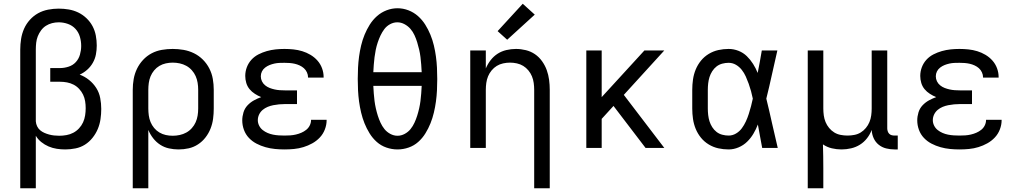

<svg xmlns="http://www.w3.org/2000/svg" viewBox="-20 -789 5440 1024"><path d="M88 215V-525Q88 -553 92.5 -581.5Q97 -610 108.5 -636Q120 -662 139.5 -683.5Q159 -705 183.5 -718.5Q208 -732 236.5 -737.5Q265 -743 293 -743Q320 -743 346.5 -738.5Q373 -734 397 -722.5Q421 -711 441 -692Q461 -673 473.5 -649.5Q486 -626 491 -599.5Q496 -573 496 -546Q496 -522 491.5 -498.5Q487 -475 475 -454Q463 -433 445 -417Q427 -401 405 -391Q432 -381 455 -362.5Q478 -344 493.5 -319.5Q509 -295 514.5 -266Q520 -237 520 -208Q520 -181 516 -153.5Q512 -126 501.5 -101Q491 -76 473.5 -54Q456 -32 433 -17.5Q410 -3 382.5 2.5Q355 8 328 8Q305 8 282.5 4.5Q260 1 239 -8Q218 -17 200 -31.5Q182 -46 171 -65V215ZM296 -65Q315 -65 334.5 -68.5Q354 -72 371 -81Q388 -90 401.5 -104.5Q415 -119 423 -136.5Q431 -154 434 -173.5Q437 -193 437 -212Q437 -231 434 -249.5Q431 -268 423 -284.5Q415 -301 402 -315Q389 -329 372.5 -337.5Q356 -346 337.5 -349.5Q319 -353 300 -353H248V-426H300Q323 -426 346 -433.5Q369 -441 384.5 -458Q400 -475 406.5 -498Q413 -521 413 -544Q413 -569 406 -593Q399 -617 382.5 -635Q366 -653 342 -661.5Q318 -670 293 -670Q275 -670 257.5 -665.5Q240 -661 225 -651.5Q210 -642 199 -627Q188 -612 181.5 -595.5Q175 -579 173 -561Q171 -543 171 -525V-146V-142Q172 -128 178 -115.5Q184 -103 194 -94.5Q204 -86 216.5 -80.5Q229 -75 242 -71.5Q255 -68 268.5 -66.5Q282 -65 296 -65Z M688 215V-310Q688 -339 693 -367.5Q698 -396 710.5 -422Q723 -448 743 -469.5Q763 -491 788.5 -504.5Q814 -518 843 -523Q872 -528 901 -528Q930 -528 959 -523Q988 -518 1014.5 -505Q1041 -492 1062 -471Q1083 -450 1096.5 -423.5Q1110 -397 1115 -368Q1120 -339 1120 -310V-210Q1120 -183 1116.5 -156Q1113 -129 1103 -103.5Q1093 -78 1076 -56Q1059 -34 1036 -19Q1013 -4 986.5 2Q960 8 932 8Q907 8 881.5 2.5Q856 -3 834.5 -17Q813 -31 797 -51.5Q781 -72 771 -96V215ZM901 -65Q920 -65 938.5 -69Q957 -73 973.5 -82Q990 -91 1003 -105.5Q1016 -120 1023.5 -137Q1031 -154 1034 -172.5Q1037 -191 1037 -210V-310Q1037 -329 1034 -347.5Q1031 -366 1023.5 -383Q1016 -400 1003 -414.5Q990 -429 973.5 -438Q957 -447 938.5 -451Q920 -455 901 -455Q883 -455 864.5 -451Q846 -447 830 -437.5Q814 -428 802 -413.5Q790 -399 783 -382Q776 -365 773.5 -346.5Q771 -328 771 -310V-210Q771 -192 773.5 -173.5Q776 -155 783 -138Q790 -121 802 -106.5Q814 -92 830 -82.5Q846 -73 864 -69Q882 -65 901 -65Z M1497 8Q1472 8 1446.5 5.5Q1421 3 1396 -4Q1371 -11 1348 -23Q1325 -35 1307.5 -53.5Q1290 -72 1281 -96.5Q1272 -121 1272 -147Q1272 -168 1278.5 -189.5Q1285 -211 1300 -227Q1315 -243 1334 -253.5Q1353 -264 1373 -271Q1356 -278 1339.5 -288.5Q1323 -299 1311 -313.5Q1299 -328 1293.5 -346.5Q1288 -365 1288 -384Q1288 -408 1296.5 -430.5Q1305 -453 1321 -470.5Q1337 -488 1358.5 -499Q1380 -510 1403 -516.5Q1426 -523 1449.5 -525.5Q1473 -528 1497 -528Q1521 -528 1545 -525.5Q1569 -523 1592 -516Q1615 -509 1636 -496.5Q1657 -484 1673 -466Q1689 -448 1697.5 -425Q1706 -402 1706 -378Q1706 -377 1706 -376.5Q1706 -376 1706 -375H1623Q1623 -375 1623 -375.5Q1623 -376 1623 -376Q1623 -390 1617 -403Q1611 -416 1601 -425Q1591 -434 1578 -440Q1565 -446 1551.5 -449Q1538 -452 1524.5 -453Q1511 -454 1497 -454Q1484 -454 1470.5 -453.5Q1457 -453 1443.5 -450Q1430 -447 1417.5 -442Q1405 -437 1394 -428.5Q1383 -420 1377 -408Q1371 -396 1371 -382Q1371 -368 1377 -355.5Q1383 -343 1394 -334Q1405 -325 1418 -320Q1431 -315 1444.5 -312Q1458 -309 1472 -308Q1486 -307 1500 -307H1564V-234H1500Q1484 -234 1468.5 -232.5Q1453 -231 1437.5 -228Q1422 -225 1407.5 -219Q1393 -213 1381 -203Q1369 -193 1362 -178.5Q1355 -164 1355 -148Q1355 -148 1355 -148Q1355 -148 1355 -148Q1355 -133 1362 -119Q1369 -105 1381 -95.5Q1393 -86 1407 -80Q1421 -74 1436 -71Q1451 -68 1466.5 -67Q1482 -66 1497 -66Q1513 -66 1528 -67Q1543 -68 1558 -71.5Q1573 -75 1587 -81Q1601 -87 1613 -96.5Q1625 -106 1632 -120Q1639 -134 1639 -150Q1639 -150 1639 -150Q1639 -150 1639 -150H1722Q1722 -149 1722 -149Q1722 -149 1722 -148Q1722 -123 1712.5 -98.5Q1703 -74 1685.5 -55.5Q1668 -37 1645.5 -24.5Q1623 -12 1598.5 -4.5Q1574 3 1548.5 5.5Q1523 8 1497 8Z M2100 8Q2070 8 2041 -2Q2012 -12 1989.5 -32Q1967 -52 1951 -78Q1935 -104 1924 -131.5Q1913 -159 1906 -188.5Q1899 -218 1895 -247.5Q1891 -277 1889.5 -307Q1888 -337 1888 -368Q1888 -398 1889.5 -428Q1891 -458 1895 -487.5Q1899 -517 1906 -546.5Q1913 -576 1924.5 -604Q1936 -632 1952 -657.5Q1968 -683 1990.5 -703Q2013 -723 2041.5 -734Q2070 -745 2100 -745Q2130 -745 2158.5 -734Q2187 -723 2209.5 -703Q2232 -683 2248 -657.5Q2264 -632 2275.5 -604Q2287 -576 2294 -546.5Q2301 -517 2305 -487.5Q2309 -458 2310.5 -428Q2312 -398 2312 -367Q2312 -337 2310.5 -307Q2309 -277 2305 -247.5Q2301 -218 2294 -188.5Q2287 -159 2276 -131.5Q2265 -104 2249 -78Q2233 -52 2210.5 -32Q2188 -12 2159 -2Q2130 8 2100 8ZM1971 -404H2229Q2228 -424 2226.5 -444.5Q2225 -465 2222.5 -485Q2220 -505 2215.5 -524.5Q2211 -544 2205 -563.5Q2199 -583 2190.5 -601.5Q2182 -620 2169 -635Q2156 -650 2137.5 -660Q2119 -670 2099 -670Q2079 -670 2060.5 -660Q2042 -650 2030 -634Q2018 -618 2009.5 -600Q2001 -582 1994.5 -562.5Q1988 -543 1984 -523.5Q1980 -504 1977.5 -484Q1975 -464 1973.5 -444Q1972 -424 1971 -404ZM2100 -65Q2120 -65 2138.5 -75Q2157 -85 2169.5 -100.5Q2182 -116 2190.5 -134.5Q2199 -153 2205 -172Q2211 -191 2215.5 -211Q2220 -231 2222.5 -250.5Q2225 -270 2226.5 -290.5Q2228 -311 2229 -331H1971Q1972 -311 1973.5 -290.5Q1975 -270 1977.5 -250.5Q1980 -231 1984.5 -211Q1989 -191 1995 -172Q2001 -153 2009.5 -134.5Q2018 -116 2030.5 -100.5Q2043 -85 2061.5 -75Q2080 -65 2100 -65Z M2829 215V-310Q2829 -328 2826.5 -346.5Q2824 -365 2817 -382Q2810 -399 2798 -413.5Q2786 -428 2770.5 -437.5Q2755 -447 2736.5 -451Q2718 -455 2700 -455Q2682 -455 2663.5 -451Q2645 -447 2629.5 -437.5Q2614 -428 2602 -413.5Q2590 -399 2583 -382Q2576 -365 2573.5 -346.5Q2571 -328 2571 -310V0H2488V-520H2571V-424Q2581 -448 2597 -468.5Q2613 -489 2634 -502.5Q2655 -516 2680.5 -522Q2706 -528 2732 -528Q2758 -528 2784.5 -521.5Q2811 -515 2833 -500Q2855 -485 2871 -462.5Q2887 -440 2896 -415Q2905 -390 2908.5 -363.5Q2912 -337 2912 -310V215ZM2685 -577 2634 -623 2768 -769 2832 -711Z M3107 0V-520H3189V-271L3417 -520H3523L3307 -283L3523 0H3423L3252 -224L3189 -155V0Z M3866 8Q3838 8 3811 2Q3784 -4 3760 -18.5Q3736 -33 3718.5 -54.5Q3701 -76 3690.5 -101.5Q3680 -127 3676 -154.5Q3672 -182 3672 -210V-310Q3672 -338 3676 -365.5Q3680 -393 3690.5 -418.5Q3701 -444 3718.5 -465.5Q3736 -487 3760 -501.5Q3784 -516 3811 -522Q3838 -528 3866 -528Q3893 -528 3918.5 -518Q3944 -508 3963 -489.5Q3982 -471 3996.5 -448Q4011 -425 4021 -400Q4027 -430 4032.5 -460Q4038 -490 4043 -520H4126Q4111 -456 4097 -391.5Q4083 -327 4067 -263Q4083 -198 4097.5 -132Q4112 -66 4128 0H4045Q4039 -31 4033.5 -62Q4028 -93 4022 -125Q4012 -99 3998 -75.5Q3984 -52 3964.5 -33Q3945 -14 3919 -3Q3893 8 3866 8ZM3866 -66Q3887 -66 3905.5 -77Q3924 -88 3936.5 -105Q3949 -122 3958 -141.5Q3967 -161 3973.5 -181.5Q3980 -202 3985.5 -222.5Q3991 -243 3995 -263Q3991 -283 3985.5 -303Q3980 -323 3973 -342.5Q3966 -362 3957.5 -381Q3949 -400 3936 -416.5Q3923 -433 3905 -443.5Q3887 -454 3866 -454Q3849 -454 3832 -449.5Q3815 -445 3801.5 -434.5Q3788 -424 3778.5 -409Q3769 -394 3764 -378Q3759 -362 3757 -344.5Q3755 -327 3755 -310V-210Q3755 -193 3757 -175.5Q3759 -158 3764 -142Q3769 -126 3778.5 -111Q3788 -96 3801.5 -85.5Q3815 -75 3832 -70.5Q3849 -66 3866 -66Z M4288 215V-520H4371V-210Q4371 -192 4373.5 -173.5Q4376 -155 4383 -138Q4390 -121 4402 -106.5Q4414 -92 4429.5 -82.5Q4445 -73 4463.5 -69.5Q4482 -66 4500 -66Q4518 -66 4536.5 -69.5Q4555 -73 4570.5 -82.5Q4586 -92 4598 -106.5Q4610 -121 4617 -138Q4624 -155 4626.5 -173.5Q4629 -192 4629 -210V-520H4712V-104Q4712 -97 4714.5 -89Q4717 -81 4722.5 -75.5Q4728 -70 4735.5 -68Q4743 -66 4751 -66H4768V8H4751Q4728 8 4706 2.5Q4684 -3 4666.5 -17Q4649 -31 4639.5 -52Q4630 -73 4629 -96Q4620 -72 4604 -51.5Q4588 -31 4566.5 -17.5Q4545 -4 4519.5 2Q4494 8 4468 8Q4442 8 4416.5 2Q4391 -4 4369 -19Q4370 13 4370.5 44.5Q4371 76 4371 107V215Z M5097 8Q5072 8 5046.5 5.5Q5021 3 4996 -4Q4971 -11 4948 -23Q4925 -35 4907.5 -53.5Q4890 -72 4881 -96.5Q4872 -121 4872 -147Q4872 -168 4878.5 -189.5Q4885 -211 4900 -227Q4915 -243 4934 -253.5Q4953 -264 4973 -271Q4956 -278 4939.5 -288.5Q4923 -299 4911 -313.5Q4899 -328 4893.5 -346.5Q4888 -365 4888 -384Q4888 -408 4896.5 -430.5Q4905 -453 4921 -470.5Q4937 -488 4958.5 -499Q4980 -510 5003 -516.5Q5026 -523 5049.5 -525.5Q5073 -528 5097 -528Q5121 -528 5145 -525.5Q5169 -523 5192 -516Q5215 -509 5236 -496.5Q5257 -484 5273 -466Q5289 -448 5297.5 -425Q5306 -402 5306 -378Q5306 -377 5306 -376.5Q5306 -376 5306 -375H5223Q5223 -375 5223 -375.5Q5223 -376 5223 -376Q5223 -390 5217 -403Q5211 -416 5201 -425Q5191 -434 5178 -440Q5165 -446 5151.5 -449Q5138 -452 5124.5 -453Q5111 -454 5097 -454Q5084 -454 5070.5 -453.5Q5057 -453 5043.5 -450Q5030 -447 5017.5 -442Q5005 -437 4994 -428.5Q4983 -420 4977 -408Q4971 -396 4971 -382Q4971 -368 4977 -355.5Q4983 -343 4994 -334Q5005 -325 5018 -320Q5031 -315 5044.5 -312Q5058 -309 5072 -308Q5086 -307 5100 -307H5164V-234H5100Q5084 -234 5068.5 -232.5Q5053 -231 5037.5 -228Q5022 -225 5007.5 -219Q4993 -213 4981 -203Q4969 -193 4962 -178.5Q4955 -164 4955 -148Q4955 -148 4955 -148Q4955 -148 4955 -148Q4955 -133 4962 -119Q4969 -105 4981 -95.5Q4993 -86 5007 -80Q5021 -74 5036 -71Q5051 -68 5066.5 -67Q5082 -66 5097 -66Q5113 -66 5128 -67Q5143 -68 5158 -71.5Q5173 -75 5187 -81Q5201 -87 5213 -96.5Q5225 -106 5232 -120Q5239 -134 5239 -150Q5239 -150 5239 -150Q5239 -150 5239 -150H5322Q5322 -149 5322 -149Q5322 -149 5322 -148Q5322 -123 5312.5 -98.5Q5303 -74 5285.5 -55.5Q5268 -37 5245.5 -24.5Q5223 -12 5198.5 -4.5Q5174 3 5148.5 5.5Q5123 8 5097 8Z"/></svg>

Font: Iosevka Custom Extended
Style: Regular
Weight: 400
Width: 7
Monospace: yes
Designer: Belleve Invis
Foundry: Belleve Invis
Version: Version 11.2.4; ttfautohint (v1.8.4)